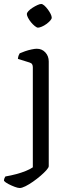

<svg xmlns="http://www.w3.org/2000/svg" viewBox="-55 -745 363 965"><path d="M44 200Q35 200 19 194Q3 188 -12.5 180Q-28 172 -35 164Q-35 156 -32.5 150.5Q-30 145 -28 142Q1 137 27 130Q53 123 74 114.5Q95 106 110 96V-407Q110 -416 106.5 -422Q103 -428 93 -431L35 -449Q36 -460 39 -467Q42 -474 44 -477Q55 -482 71 -487.5Q87 -493 103.5 -496.5Q120 -500 130 -500Q156 -500 173 -481.5Q190 -463 190 -436V90Q190 97 178.5 110Q167 123 149 138.5Q131 154 111 168Q91 182 73 191Q55 200 44 200ZM136 -606Q130 -606 120 -614Q110 -622 101 -633Q92 -644 86 -655.5Q80 -667 80 -674Q80 -681 88 -689.5Q96 -698 108.5 -706Q121 -714 133 -719.5Q145 -725 152 -725Q159 -725 168 -717Q177 -709 185.5 -697.5Q194 -686 199.5 -675Q205 -664 205 -656Q205 -650 197.5 -641.5Q190 -633 178.5 -624.5Q167 -616 155 -611Q143 -606 136 -606Z"/></svg>

Font: Texturina Medium 12pt Light
Style: Regular
Weight: 300
Version: Version 1.002